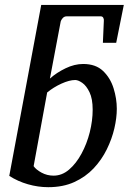

<svg xmlns="http://www.w3.org/2000/svg" viewBox="-20 -757 561 789"><path d="M178.2 12.2Q136.2 12.2 94.7 0.2Q53.2 -11.7 18.1 -34.2L149.4 -736.8H488.8L457.5 -581.1H402.8L406.7 -670.9Q407.7 -677.7 404.5 -683.8Q401.4 -689.9 393.6 -689.9H254.4Q244.1 -689.9 237.5 -682.4Q231 -674.8 229.5 -668.9L185.1 -434.1Q212.4 -458.5 249.3 -476.3Q286.1 -494.1 321.8 -494.1Q373.5 -494.1 403.6 -465.3Q433.6 -436.5 446.8 -394Q460 -351.6 460 -310.1Q460 -272.9 450 -229.5Q439.9 -186 418.9 -143.3Q397.9 -100.6 365 -65.4Q332 -30.3 285.6 -9Q239.3 12.2 178.2 12.2ZM200.2 -35.2Q234.9 -35.2 263.9 -60.1Q293 -85 314.9 -125.5Q336.9 -166 348.9 -213.6Q360.8 -261.2 360.8 -306.2Q360.8 -351.1 347.9 -377.9Q335 -404.8 318.1 -416.5Q301.3 -428.2 289.1 -428.2Q265.1 -428.2 232.4 -413.3Q199.7 -398.4 173.8 -377L118.2 -74.2Q127.9 -60.1 150.6 -47.6Q173.3 -35.2 200.2 -35.2Z"/></svg>

Font: Charis
Style: Italic
Weight: 400
Italic angle: -11°
Designer: Walt Agee, Miriam Martin, Annie Olsen, Victor Gaultney, Lorna Priest, Alan Ward, Bob Hallissy, Martin Hosken, Sharon Cor
Foundry: SIL Global
Version: Version 7.000